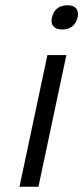

<svg xmlns="http://www.w3.org/2000/svg" viewBox="-20 -709 316 729"><path d="M160 -500 54 0H126L232 -500ZM177 -642C171 -615 185 -597 216 -597C248 -597 268 -614 274 -642L275 -644C280 -672 267 -689 236 -689C204 -689 184 -672 178 -644Z"/></svg>

Font: LT Wave Text Light Italic
Style: Regular
Weight: 300
Designer: Daniel Lyons
Version: Version 2.5 (Glyphs App)